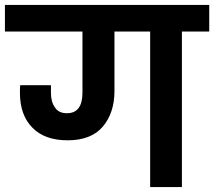

<svg xmlns="http://www.w3.org/2000/svg" viewBox="-41 -760 870 780"><path d="M-21 -740C-21 -740 -21 -632 -21 -632C-21 -632 294 -632 294 -632C294 -632 294 -384 294 -384C294 -384 294 -384 294 -384C294 -328 273 -300 231 -300C231 -300 231 -300 231 -300C208 -300 192 -308 182 -324C171 -339 166 -359 166 -383C166 -383 166 -414 166 -414C166 -414 41 -414 41 -414C41 -414 41 -414 41 -414C40 -407 40 -397 40 -383C40 -383 40 -383 40 -383C40 -322 57 -275 91 -241C124 -207 172 -190 234 -190C234 -190 234 -190 234 -190C298 -190 346 -209 377 -246C408 -283 424 -331 424 -390C424 -390 424 -632 424 -632C424 -632 569 -632 569 -632C569 -632 569 0 569 0C569 0 698 0 698 0C698 0 698 -632 698 -632C698 -632 809 -632 809 -632C809 -632 809 -740 809 -740C809 -740 -21 -740 -21 -740Z"/></svg>

Font: Girnar Poppins
Style: SemiBold
Weight: 500
Designer: Ninad Kale (Devanagari), Jonny Pinhorn (Latin)
Foundry: Indian Type Foundry
Version: ""